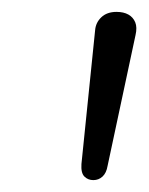

<svg xmlns="http://www.w3.org/2000/svg" viewBox="-20 -731 251 323"><path d="M137 -428Q128 -428 122 -434Q116 -440 117 -455L140 -680Q141 -693 150.5 -702Q160 -711 176 -711Q188 -711 196 -706.5Q204 -702 207.5 -693.5Q211 -685 208 -672L161 -452Q159 -440 152.5 -434Q146 -428 137 -428Z"/></svg>

Font: Nunito ExtraLight Light
Style: Italic
Weight: 300
Italic angle: -9°
Version: Version 3.602